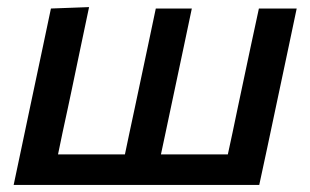

<svg xmlns="http://www.w3.org/2000/svg" viewBox="-20 -521 874 541"><path d="M18.5 0Q30 -54.5 40.8 -105.5Q51.5 -156.5 64.5 -218L75 -267.5Q90 -337.5 101 -390.2Q112 -443 123.5 -497L231 -501Q219.5 -445.5 208 -391.8Q196.5 -338 182 -267.5L171.5 -218Q163 -179 156.2 -147.2Q149.5 -115.5 143.5 -86H332Q338 -115.5 344.8 -147Q351.5 -178.5 360 -218L370.5 -267.5Q385.5 -337.5 396.5 -390.2Q407.5 -443 419 -497H520.5Q509 -443 498 -390.2Q487 -337.5 472 -267.5L461.5 -218Q453 -178.5 446.5 -147Q440 -115.5 433.5 -86H622Q628.5 -115.5 635.2 -147.2Q642 -179 650 -218L660.5 -267.5Q675.5 -337.5 686.5 -390.2Q697.5 -443 709.5 -497H816Q804.5 -443 793.5 -390.2Q782.5 -337.5 767.5 -267.5L757 -218Q744 -156.5 733.2 -105.5Q722.5 -54.5 710.5 0Z"/></svg>

Font: Commissioner Medium
Style: Italic
Weight: 500
Italic angle: -12°
Designer: Kostas Bartsokas
Foundry: Kostas Bartsokas
Version: Version 1.000; ttfautohint (v1.8.3)